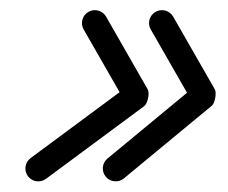

<svg xmlns="http://www.w3.org/2000/svg" viewBox="-20 -450 442 372"><path d="M151.4 -427C139.4 -420.2 135.2 -404.9 142.1 -392.9C169 -346 195.9 -299 222.8 -252.1C224.9 -248.4 228.3 -257.8 230.3 -267.5C232.4 -277.1 233 -287.1 229.6 -284.6C166.2 -237.6 102.8 -190.7 39.3 -143.7C28.2 -135.5 25.9 -119.8 34.1 -108.7C42.3 -97.6 58 -95.3 69.1 -103.5C69.1 -103.5 69.1 -103.5 69.1 -103.5C132.5 -150.5 195.9 -197.4 259.4 -244.4C262.8 -246.9 265.5 -253.2 266.9 -259.8C268.3 -266.4 268.3 -273.3 266.2 -276.9C239.3 -323.9 212.4 -370.8 185.5 -417.8C178.6 -429.8 163.3 -433.9 151.4 -427ZM281.4 -427C269.4 -420.2 265.2 -404.9 272.1 -392.9C299 -346 325.9 -299 352.8 -252.1C354.8 -248.7 357.7 -257.8 359.4 -267.2C361.1 -276.6 361.6 -286.2 358.6 -283.7C301.8 -236.8 245 -189.8 188.3 -142.9C177.6 -134.1 176.1 -118.3 184.9 -107.7C193.7 -97 209.5 -95.6 220.1 -104.4C220.1 -104.4 220.1 -104.4 220.1 -104.4C276.9 -151.3 333.7 -198.3 390.4 -245.2C393.5 -247.7 395.9 -253.9 397 -260.4C398.2 -266.8 398.1 -273.5 396.2 -276.9C369.3 -323.9 342.4 -370.8 315.5 -417.8C308.6 -429.8 293.3 -433.9 281.4 -427Z"/></svg>

Font: FRB American Cursive Guidelines Semibold
Style: Italic
Weight: 600
Italic angle: -25°
Version: Version 2.0;Modular Font Editor K font №1